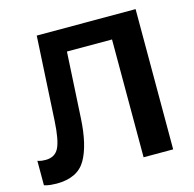

<svg xmlns="http://www.w3.org/2000/svg" viewBox="-106 -819 949 940"><g transform="rotate(-15 368.5 -348.5)"><path d="M160.6 -710.9 137.2 -286.1Q131.8 -188.7 112.5 -150.1Q93.3 -111.6 45.4 -111.6Q35.4 -111.6 25.9 -112.8Q16.4 -114 4.9 -117.9V6.1Q21.2 11.2 37.7 12.8Q54.2 14.4 67.9 14.4Q174.1 14.4 215.6 -56.8Q257.1 -127.9 264.6 -263.2L283.2 -597.2H511.7V0H661.6V-710.9Z"/></g></svg>

Font: Roboto Flex
Style: Regular
Weight: 400
Designer: Berlow after Robertson
Foundry: Google
Version: Version 3.200;gftools[0.9.32]